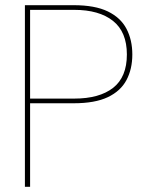

<svg xmlns="http://www.w3.org/2000/svg" viewBox="-20 -720 567 740"><path d="M76 0V-700H264Q346 -700 395.5 -676Q445 -652 467.5 -609Q490 -566 490 -510Q490 -454 467.5 -411.5Q445 -369 395.5 -345.5Q346 -322 264 -322H96V0ZM96 -340H266Q363 -340 416 -381.5Q469 -423 469 -510Q469 -597 415.5 -639.5Q362 -682 266 -682H96Z"/></svg>

Font: DM Sans 18pt Thin
Style: Regular
Weight: 250
Designer: Colophon Foundry, Jonny Pinhorn
Foundry: Colophon Foundry
Version: Version 4.004;gftools[0.9.30]